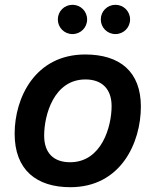

<svg xmlns="http://www.w3.org/2000/svg" viewBox="-20 -766 647 800"><path d="M164 -201C164 -286 204 -435 336 -435C405 -435 445 -395 445 -324C445 -239 404 -90 272 -90C205 -90 164 -127 164 -201ZM41 -209C41 -58 132 14 273 14C484 14 567 -172 567 -322C567 -467 480 -539 335 -539C126 -539 41 -358 41 -209ZM221 -685C221 -651 248 -624 282 -624C316 -624 343 -651 343 -685C343 -719 316 -746 282 -746C248 -746 221 -719 221 -685ZM400 -685C400 -651 427 -624 461 -624C495 -624 522 -651 522 -685C522 -719 495 -746 461 -746C427 -746 400 -719 400 -685Z"/></svg>

Font: Nacelle SemiBold
Style: Italic
Weight: 600
Italic angle: -12°
Designer: Sora Sagano
Foundry: Sora Sagano
Version: Version 1.000;FEAKit 1.0